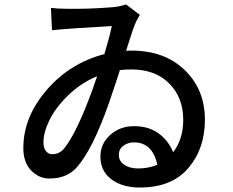

<svg xmlns="http://www.w3.org/2000/svg" viewBox="-20 -793 1040 856"><path d="M595.7 -42Q642.6 -42 681.6 -58.6Q659.2 -158.2 578.1 -158.2Q549.8 -158.2 529.8 -143.1Q509.8 -127.9 509.8 -102.5Q509.8 -75.2 533.7 -58.6Q557.6 -42 595.7 -42ZM390.6 -388.7Q393.6 -398.4 401.4 -419.9Q409.2 -441.4 413.1 -453.1Q341.8 -423.8 285.2 -369.1Q228.5 -314.5 201.2 -258.8Q173.8 -203.1 173.8 -158.2Q173.8 -132.8 185.1 -119.1Q196.3 -105.5 211.9 -105.5Q245.1 -105.5 265.6 -130.9Q320.3 -197.3 390.6 -388.7ZM542 -773.4 603.5 -726.6Q583 -692.4 574.2 -665Q571.3 -656.2 560.1 -622.6Q548.8 -588.9 542 -566.4Q549.8 -567.4 566.4 -567.4Q713.9 -567.4 803.7 -480.5Q893.6 -393.6 893.6 -258.8Q893.6 -130.9 819.8 -43.9Q746.1 43 603.5 43Q525.4 43 476.6 6.3Q427.7 -30.3 427.7 -94.7Q427.7 -152.3 471.2 -191.4Q514.6 -230.5 578.1 -230.5Q642.6 -230.5 686.5 -198.7Q730.5 -167 752 -114.3Q796.9 -171.9 796.9 -259.8Q796.9 -357.4 734.9 -420.4Q672.9 -483.4 565.4 -483.4Q538.1 -483.4 514.6 -480.5Q499 -430.7 464.8 -331.1Q392.6 -126 322.3 -46.9Q278.3 2.9 200.2 2.9Q153.3 2.9 118.7 -33.2Q84 -69.3 84 -132.8Q84 -270.5 187.5 -391.1Q291 -511.7 445.3 -551.8Q467.8 -626 478.5 -676.8Q296.9 -667 211.9 -658.2L207 -757.8Q239.3 -753.9 274.4 -753.9Q369.1 -752 481.4 -760.7Q514.6 -763.7 542 -773.4Z"/></svg>

Font: Gen Shin Gothic Monospace Medium
Style: Regular
Weight: 500
Designer: [Source Han Sans]
Ryoko NISHIZUKA  (kana & ideographs); Paul D. Hunt (Latin, Greek & Cyrillic); Wenlong ZHANG  (bopomofo
Version: Version 1.002.20150607